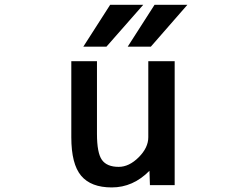

<svg xmlns="http://www.w3.org/2000/svg" viewBox="-20 -781 1040 811"><path d="M445.3 -760.7H585L429.7 -584H332ZM632.8 -760.7H771.5L617.2 -584H519.5ZM611.3 -59.6Q542 10.7 452.1 10.7Q364.3 10.7 322.8 -38.6Q281.2 -87.9 281.2 -201.2V-522.5H389.6V-215.8Q389.6 -134.8 410.6 -105.5Q431.6 -76.2 481.4 -76.2Q525.4 -76.2 565.9 -116.7Q606.4 -157.2 606.4 -201.2V-522.5H717.8V1H613.3Z"/></svg>

Font: Gen Shin Gothic Monospace Medium
Style: Regular
Weight: 500
Designer: [Source Han Sans]
Ryoko NISHIZUKA  (kana & ideographs); Paul D. Hunt (Latin, Greek & Cyrillic); Wenlong ZHANG  (bopomofo
Version: Version 1.002.20150607